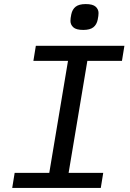

<svg xmlns="http://www.w3.org/2000/svg" viewBox="-20 -923 640 943"><path d="M40 0 52 -74H222L314 -624H144L156 -698H591L579 -624H409L317 -74H487L475 0ZM389 -776Q354 -776 340 -789Q326 -802 326 -820Q326 -833 330 -852Q335 -877 351.5 -890Q368 -903 401 -903Q436 -903 450 -890Q464 -877 464 -859Q464 -846 460 -827Q455 -802 438.5 -789Q422 -776 389 -776Z"/></svg>

Font: IBM Plex Mono Text
Style: Italic
Weight: 450
Italic angle: -9°
Monospace: yes
Designer: Mike Abbink, Paul van der Laan, Pieter van Rosmalen
Foundry: Bold Monday
Version: Version 2.1